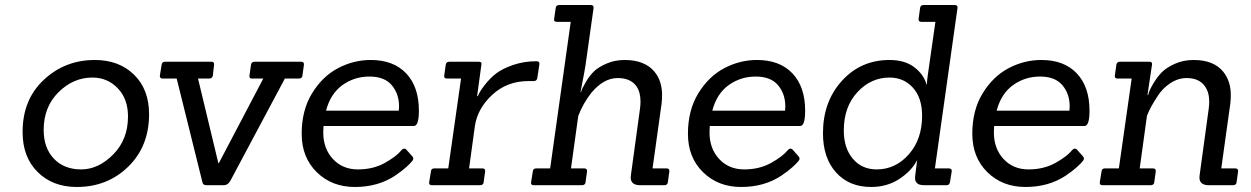

<svg xmlns="http://www.w3.org/2000/svg" viewBox="-20 -738 4983 765"><path d="M286 7Q190 7 130 -52.5Q70 -112 70 -212Q70 -341 154.5 -420Q239 -499 358 -499Q454 -499 514 -440.5Q574 -382 574 -283Q574 -155 491 -74Q408 7 286 7ZM490 -274Q490 -344 449 -386.5Q408 -429 348 -429Q272 -429 213 -370.5Q154 -312 154 -220Q154 -149 194.5 -106Q235 -63 303.5 -63Q372 -63 431 -122.5Q490 -182 490 -274Z M872 0H805Q795 0 791 -3.5Q787 -7 785 -18L684 -425H628Q616 -425 617 -437L624 -480Q626 -492 637 -492H823Q834 -492 833 -480L828 -437Q826 -425 813 -425H769L850 -88H852L1029 -425H984Q972 -425 974 -437L980 -480Q982 -492 994 -492H1180Q1192 -492 1191 -480L1185 -437Q1184 -425 1171 -425H1115L898 -18Q888 0 872 0Z M1629 -236H1269Q1268 -223 1268 -210Q1268 -146 1306.5 -104.5Q1345 -63 1406 -63Q1467 -63 1513.5 -89Q1560 -115 1580 -140Q1589 -150 1598 -143L1622 -116Q1631 -107 1623 -97Q1615 -87 1598.5 -72Q1582 -57 1554 -38Q1486 7 1394 7Q1302 7 1242 -52Q1182 -111 1182 -205Q1182 -299 1223.5 -366.5Q1265 -434 1327 -466.5Q1389 -499 1457 -499Q1548 -499 1598.5 -445.5Q1649 -392 1649 -297Q1649 -236 1629 -236ZM1570 -314Q1570 -364 1541 -398.5Q1512 -433 1452 -433Q1392 -433 1344.5 -399Q1297 -365 1279 -297H1569Q1570 -306 1570 -314Z M1892 0H1701Q1688 0 1690 -12L1697 -55Q1698 -67 1710 -67H1766L1817 -425H1761Q1748 -425 1750 -437L1756 -480Q1758 -492 1770 -492H1888Q1901 -492 1898 -480L1881 -355H1884Q1890 -372 1911.5 -399.5Q1933 -427 1957 -445.5Q1981 -464 2024 -479Q2067 -494 2118 -494Q2131 -494 2129 -481L2121 -428Q2119 -415 2107 -415H2086Q2000 -415 1941 -360Q1882 -305 1872 -235L1849 -67H1902Q1914 -67 1913 -55L1907 -12Q1906 0 1892 0Z M2626 0H2531Q2493 0 2493 -31Q2493 -36 2494 -42L2530 -305Q2532 -320 2532 -333Q2532 -371 2516 -394Q2493 -427 2441 -427Q2385 -427 2336 -368Q2303 -326 2284 -276L2255 -67H2308Q2320 -67 2319 -55L2313 -12Q2312 0 2298 0H2107Q2094 0 2096 -12L2103 -55Q2104 -67 2116 -67H2172L2254 -651H2199Q2185 -651 2188 -663L2194 -706Q2196 -718 2208 -718H2334Q2346 -718 2345 -706L2313 -479Q2308 -447 2300.5 -410Q2293 -373 2293 -371H2295Q2298 -384 2314 -411Q2330 -438 2347.5 -454.5Q2365 -471 2397.5 -485Q2430 -499 2469 -499Q2549 -499 2588 -452Q2618 -415 2618 -359Q2618 -343 2616 -325L2580 -67H2636Q2648 -67 2647 -55L2641 -12Q2640 0 2626 0Z M3168 -236H2808Q2807 -223 2807 -210Q2807 -146 2845.5 -104.5Q2884 -63 2945 -63Q3006 -63 3052.5 -89Q3099 -115 3119 -140Q3128 -150 3137 -143L3161 -116Q3170 -107 3162 -97Q3154 -87 3137.5 -72Q3121 -57 3093 -38Q3025 7 2933 7Q2841 7 2781 -52Q2721 -111 2721 -205Q2721 -299 2762.5 -366.5Q2804 -434 2866 -466.5Q2928 -499 2996 -499Q3087 -499 3137.5 -445.5Q3188 -392 3188 -297Q3188 -236 3168 -236ZM3109 -314Q3109 -364 3080 -398.5Q3051 -433 2991 -433Q2931 -433 2883.5 -399Q2836 -365 2818 -297H3108Q3109 -306 3109 -314Z M3751 0H3664Q3641 0 3633.5 -8.5Q3626 -17 3626 -26.5Q3626 -36 3627 -42L3634 -98H3633Q3611 -56 3562.5 -24.5Q3514 7 3451 7Q3363 7 3311 -51Q3259 -109 3259 -207Q3259 -333 3334.5 -416Q3410 -499 3524 -499Q3585 -499 3622.5 -470.5Q3660 -442 3672 -401H3673Q3674 -421 3676 -434L3707 -651H3651Q3639 -651 3640 -663L3646 -706Q3647 -718 3660 -718H3784Q3797 -718 3795 -706L3705 -67H3761Q3773 -67 3772 -55L3765 -12Q3763 0 3751 0ZM3473 -63Q3548 -63 3601 -123Q3654 -183 3654 -277Q3654 -348 3617.5 -388.5Q3581 -429 3524 -429Q3450 -429 3396 -370.5Q3342 -312 3342 -218Q3342 -148 3378 -105.5Q3414 -63 3473 -63Z M4301 -236H3941Q3940 -223 3940 -210Q3940 -146 3978.5 -104.5Q4017 -63 4078 -63Q4139 -63 4185.5 -89Q4232 -115 4252 -140Q4261 -150 4270 -143L4294 -116Q4303 -107 4295 -97Q4287 -87 4270.5 -72Q4254 -57 4226 -38Q4158 7 4066 7Q3974 7 3914 -52Q3854 -111 3854 -205Q3854 -299 3895.5 -366.5Q3937 -434 3999 -466.5Q4061 -499 4129 -499Q4220 -499 4270.5 -445.5Q4321 -392 4321 -297Q4321 -236 4301 -236ZM4242 -314Q4242 -364 4213 -398.5Q4184 -433 4124 -433Q4064 -433 4016.5 -399Q3969 -365 3951 -297H4241Q4242 -306 4242 -314Z M4892 0H4797Q4759 0 4759 -31Q4759 -36 4760 -42L4796 -305Q4798 -320 4798 -333Q4798 -370 4781 -394Q4758 -427 4708 -427Q4674 -427 4643 -406.5Q4612 -386 4593 -356Q4563 -311 4550 -277L4521 -67H4574Q4586 -67 4585 -55L4579 -12Q4578 0 4564 0H4373Q4360 0 4362 -12L4369 -55Q4370 -67 4382 -67H4438L4489 -425H4433Q4420 -425 4422 -437L4428 -480Q4430 -492 4442 -492H4560Q4572 -492 4570 -480L4552 -360H4555Q4557 -374 4574 -403Q4591 -432 4609.5 -450.5Q4628 -469 4661.5 -484Q4695 -499 4736 -499Q4816 -499 4854 -452Q4884 -415 4884 -359Q4884 -343 4882 -325L4846 -67H4902Q4914 -67 4913 -55L4907 -12Q4906 0 4892 0Z"/></svg>

Font: Sanchez
Style: Italic
Weight: 400
Designer: Daniel Hernández
Foundry: LatinoType
Version: Version 1.001